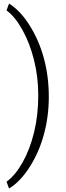

<svg xmlns="http://www.w3.org/2000/svg" viewBox="-20 -817 366 1066"><path d="M251 -279.8Q251 -172.4 224.4 -73Q197.8 26.4 145.5 108.9Q93.3 191.4 30.3 229.5L16.1 191.9Q64 157.7 104.7 85.9Q145.5 14.2 168.9 -81.3Q192.4 -176.8 192.4 -288.6Q192.4 -389.6 168.9 -483.6Q145.5 -577.6 104.2 -651.6Q63 -725.6 16.1 -759.3L30.3 -796.9Q91.8 -759.3 144 -676.8Q196.3 -594.2 223.6 -493.7Q251 -393.1 251 -279.8Z"/></svg>

Font: Vazir Thin FD-UI
Style: Thin-FD-UI
Weight: 100
Designer: Saber Rastikerdar
Foundry: Saber Rastikerdar
Version: Version 30.1.0